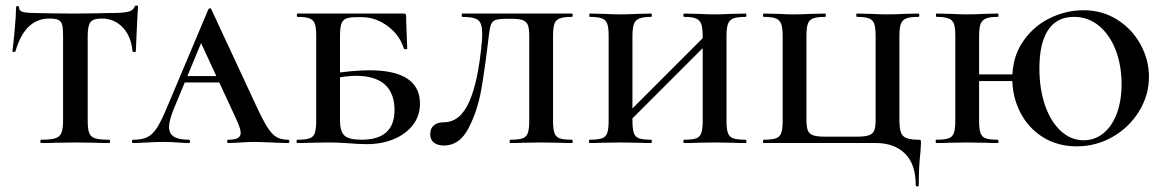

<svg xmlns="http://www.w3.org/2000/svg" viewBox="-20 -517 4205 694"><path d="M36 -332Q35 -329 30 -329Q25 -329 25 -332Q29 -363 33.5 -413.5Q38 -464 38 -490Q38 -495 43.5 -495Q49 -495 49 -490Q49 -477 64 -473.5Q79 -470 102 -470Q188 -468 253 -468L340 -469Q357 -470 386 -470Q424 -470 443 -474.5Q462 -479 467 -494Q468 -497 473.5 -497Q479 -497 479 -494Q479 -488 477 -464Q476 -439 474 -401.5Q472 -364 471 -332Q471 -329 465 -329Q459 -329 459 -332Q454 -386 423.5 -418Q393 -450 348 -450Q317 -450 307 -437Q297 -424 297 -387V-81Q297 -50 302.5 -36Q308 -22 324 -17Q340 -12 375 -12Q378 -12 378 -6Q378 0 375 0Q343 0 324 -1L251 -2L181 -1Q162 0 128 0Q126 0 126 -6Q126 -12 128 -12Q163 -12 179.5 -17Q196 -22 202 -36.5Q208 -51 208 -81V-389Q208 -416 204.5 -428Q201 -440 191 -445Q181 -450 159 -450Q70 -450 36 -332Z M648 -242H831L838 -219H633ZM1022 0Q1002 0 960 -2Q918 -4 900 -4Q883 -4 851 -2Q819 0 805 0Q801 0 801 -6Q801 -12 805 -12Q829 -12 839.5 -18Q850 -24 850 -37Q850 -51 835 -84L700 -376L737 -434L608 -123Q591 -81 591 -59Q591 -34 608.5 -23Q626 -12 662 -12Q667 -12 667 -6Q667 0 662 0Q648 0 622 -2Q594 -4 570 -4Q545 -4 511 -2Q481 0 462 0Q457 0 457 -6Q457 -12 462 -12Q493 -12 512 -21Q531 -30 547 -54.5Q563 -79 585 -132L733 -483Q735 -487 739 -487Q743 -487 744 -483L905 -137Q930 -83 946.5 -57Q963 -31 979.5 -21.5Q996 -12 1022 -12Q1026 -12 1026 -6Q1026 0 1022 0Z M1287 -12Q1406 -12 1406 -119Q1406 -180 1371 -211.5Q1336 -243 1267 -243Q1229 -243 1169 -230L1166 -249Q1256 -263 1315 -263Q1498 -263 1498 -142Q1498 -99 1473 -66Q1448 -33 1404.5 -14.5Q1361 4 1305 4Q1278 4 1242 1Q1228 0 1208 -1Q1188 -2 1164 -2L1103 -1Q1085 0 1054 0Q1052 0 1052 -6Q1052 -12 1054 -12Q1085 -12 1099 -17Q1113 -22 1118 -36.5Q1123 -51 1123 -81V-387Q1123 -417 1118 -431Q1113 -445 1099 -450.5Q1085 -456 1055 -456Q1053 -456 1053 -462Q1053 -468 1055 -468H1439Q1448 -468 1448 -460Q1448 -440 1450 -392Q1452 -352 1452 -341Q1452 -339 1446.5 -339Q1441 -339 1440 -341Q1425 -390 1381.5 -422.5Q1338 -455 1287 -455H1269Q1242 -455 1230 -449.5Q1218 -444 1213.5 -430Q1209 -416 1209 -386V-81Q1209 -43 1224.5 -27.5Q1240 -12 1287 -12Z M1747 -389Q1733 -269 1719.5 -192.5Q1706 -116 1673.5 -53.5Q1641 9 1585 9Q1562 9 1548.5 -1.5Q1535 -12 1535 -32Q1535 -53 1548.5 -64Q1562 -75 1584 -75Q1643 -75 1676 -149Q1709 -223 1722 -370Q1723 -380 1723 -396Q1723 -433 1708 -444.5Q1693 -456 1651 -456Q1649 -456 1649 -462Q1649 -468 1651 -468H2048Q2050 -468 2050 -462Q2050 -456 2048 -456Q2018 -456 2003.5 -450.5Q1989 -445 1984 -431Q1979 -417 1979 -387V-81Q1979 -51 1984 -36.5Q1989 -22 2003 -17Q2017 -12 2048 -12Q2050 -12 2050 -6Q2050 0 2048 0Q2018 0 2000 -1L1937 -2L1870 -1Q1854 0 1825 0Q1822 0 1822 -6Q1822 -12 1825 -12Q1855 -12 1869 -17Q1883 -22 1888 -36.5Q1893 -51 1893 -81V-385Q1893 -412 1888.5 -425Q1884 -438 1871 -443.5Q1858 -449 1832 -449H1813Q1784 -449 1772 -445Q1760 -441 1755 -429Q1750 -417 1747 -389Z M2453 -456Q2450 -456 2450 -462Q2450 -468 2453 -468L2499 -467Q2539 -465 2564 -465Q2588 -465 2628 -467L2675 -468Q2678 -468 2678 -462Q2678 -456 2675 -456Q2645 -456 2631 -450.5Q2617 -445 2611.5 -431Q2606 -417 2606 -387V-81Q2606 -51 2611 -36.5Q2616 -22 2630.5 -17Q2645 -12 2675 -12Q2678 -12 2678 -6Q2678 0 2675 0Q2645 0 2628 -1L2564 -2L2500 -1Q2483 0 2453 0Q2450 0 2450 -6Q2450 -12 2453 -12Q2483 -12 2496.5 -17Q2510 -22 2515 -36.5Q2520 -51 2520 -81V-385Q2520 -415 2515 -429.5Q2510 -444 2496 -450Q2482 -456 2453 -456ZM2212 -71 2559 -418 2577 -400 2230 -53ZM2112 -456Q2110 -456 2110 -462Q2110 -468 2112 -468L2160 -467Q2200 -465 2222 -465Q2248 -465 2288 -467L2334 -468Q2336 -468 2336 -462Q2336 -456 2334 -456Q2305 -456 2290.5 -450Q2276 -444 2271 -429.5Q2266 -415 2266 -385V-81Q2266 -51 2271 -36.5Q2276 -22 2290 -17Q2304 -12 2334 -12Q2336 -12 2336 -6Q2336 0 2334 0Q2304 0 2287 -1L2222 -2L2160 -1Q2142 0 2111 0Q2109 0 2109 -6Q2109 -12 2111 -12Q2141 -12 2155.5 -17Q2170 -22 2175 -36.5Q2180 -51 2180 -81V-387Q2180 -417 2175 -431Q2170 -445 2155.5 -450.5Q2141 -456 2112 -456Z M3146 0H2740Q2738 0 2738 -6Q2738 -12 2740 -12Q2770 -12 2784.5 -17Q2799 -22 2804 -36.5Q2809 -51 2809 -81V-387Q2809 -417 2803.5 -431Q2798 -445 2784 -450.5Q2770 -456 2740 -456Q2738 -456 2738 -462Q2738 -468 2740 -468L2789 -467Q2827 -465 2851 -465Q2876 -465 2916 -467L2963 -468Q2965 -468 2965 -462Q2965 -456 2963 -456Q2933 -456 2919 -450.5Q2905 -445 2900 -431Q2895 -417 2895 -387V-83Q2895 -58 2900 -45.5Q2905 -33 2919 -28Q2933 -23 2963 -23H3077Q3106 -23 3120.5 -28Q3135 -33 3140 -45.5Q3145 -58 3145 -83V-387Q3145 -417 3140 -431Q3135 -445 3121 -450.5Q3107 -456 3077 -456Q3075 -456 3075 -462Q3075 -468 3077 -468L3123 -467Q3163 -465 3189 -465Q3213 -465 3253 -467L3300 -468Q3303 -468 3303 -462Q3303 -456 3300 -456Q3270 -456 3256 -450.5Q3242 -445 3236.5 -431Q3231 -417 3231 -387V-81Q3231 -38 3245 -25Q3259 -12 3298 -12Q3306 -12 3307.5 -10.5Q3309 -9 3309 0Q3309 8 3307 34Q3301 82 3301 152Q3301 157 3295.5 157Q3290 157 3290 152Q3290 76 3251 38Q3212 0 3146 0Z M3473 -248H3679V-224H3473ZM3365 -456Q3363 -456 3363 -462Q3363 -468 3365 -468L3413 -467Q3453 -465 3475 -465Q3501 -465 3541 -467L3587 -468Q3589 -468 3589 -462Q3589 -456 3587 -456Q3558 -456 3543.5 -450Q3529 -444 3524 -429.5Q3519 -415 3519 -385V-81Q3519 -51 3524 -36.5Q3529 -22 3543 -17Q3557 -12 3587 -12Q3589 -12 3589 -6Q3589 0 3587 0Q3557 0 3540 -1L3475 -2L3413 -1Q3395 0 3364 0Q3362 0 3362 -6Q3362 -12 3364 -12Q3394 -12 3408.5 -17Q3423 -22 3428 -36.5Q3433 -51 3433 -81V-387Q3433 -417 3428 -431Q3423 -445 3408.5 -450.5Q3394 -456 3365 -456ZM3639 -233Q3639 -310 3677 -366Q3715 -422 3774 -451Q3833 -480 3896 -480Q3965 -480 4019 -445.5Q4073 -411 4103 -355.5Q4133 -300 4133 -240Q4133 -173 4097.5 -115Q4062 -57 4002 -22.5Q3942 12 3872 12Q3803 12 3750 -21Q3697 -54 3668 -110.5Q3639 -167 3639 -233ZM4034 -213Q4034 -281 4012.5 -336.5Q3991 -392 3952 -424Q3913 -456 3862 -456Q3800 -456 3768.5 -408.5Q3737 -361 3737 -270Q3737 -195 3757.5 -136Q3778 -77 3814.5 -43.5Q3851 -10 3897 -10Q3937 -10 3968 -35Q3999 -60 4016.5 -106Q4034 -152 4034 -213Z"/></svg>

Font: Cormorant Unicase SemiBold
Style: Regular
Weight: 600
Designer: Christian Thalmann (Catharsis Fonts)
Foundry: Catharsis Fonts
Version: Version 4.000